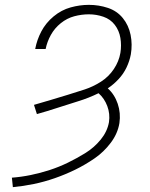

<svg xmlns="http://www.w3.org/2000/svg" viewBox="-20 -763 616 791"><path d="M33 8Q76 4 119.5 -5Q163 -14 206 -29Q249 -44 290 -64Q331 -84 369.5 -110.5Q408 -137 436.5 -175Q465 -213 472 -256Q478 -297 465 -335.5Q452 -374 424 -399Q448 -415 468.5 -437Q489 -459 501.5 -485.5Q514 -512 519 -539Q526 -580 518 -619.5Q510 -659 486 -688.5Q462 -718 424.5 -730.5Q387 -743 346 -743Q309 -743 271 -732.5Q233 -722 201 -695.5Q169 -669 150.5 -634Q132 -599 125 -561H168Q174 -591 189.5 -619Q205 -647 230.5 -667.5Q256 -688 286 -696Q316 -704 346 -704Q377 -704 406 -694Q435 -684 453 -660.5Q471 -637 476 -606.5Q481 -576 476 -545Q470 -510 449 -478.5Q428 -447 396 -426.5Q364 -406 329 -394.5Q294 -383 259.5 -372.5Q225 -362 190 -351.5Q155 -341 120 -331L132 -293Q175 -305 217.5 -319Q260 -333 302.5 -346Q345 -359 386 -379Q410 -358 422 -326Q434 -294 429 -260Q422 -221 395 -188Q368 -155 332.5 -133Q297 -111 260 -93Q223 -75 184.5 -62.5Q146 -50 107 -42Q68 -34 29 -31Z"/></svg>

Font: Iosevka Sparkle Extralight
Style: Italic
Weight: 200
Italic angle: -9°
Designer: Belleve Invis
Foundry: Belleve Invis
Version: Version 4.5.0; ttfautohint (v1.8.3)